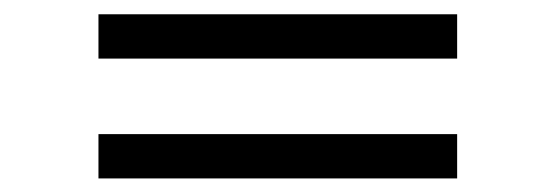

<svg xmlns="http://www.w3.org/2000/svg" viewBox="-20 -497 790 273"><path d="M630 -413.7H120V-476.7H630ZM630 -243.3H120V-306.3H630Z"/></svg>

Font: Manrope Variable Light
Style: Regular
Weight: 200
Designer: Mikhail Sharanda
Foundry: Mikhail Sharanda
Version: Version 4.505